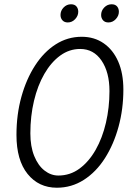

<svg xmlns="http://www.w3.org/2000/svg" viewBox="-20 -870 625 898"><path d="M57 -239Q57 -334 80 -417Q103 -500 144 -563.5Q185 -627 240.5 -662.5Q296 -698 362 -698Q421 -698 465 -667.5Q509 -637 533 -582Q557 -527 557 -451Q557 -360 534.5 -277.5Q512 -195 471 -130.5Q430 -66 372.5 -29Q315 8 246 8Q161 8 109 -56.5Q57 -121 57 -239ZM122 -246Q122 -185 140 -140.5Q158 -96 188 -72.5Q218 -49 253 -49Q308 -49 352 -81.5Q396 -114 427.5 -169.5Q459 -225 475.5 -296Q492 -367 492 -444Q492 -532 455 -586.5Q418 -641 355 -641Q304 -641 261.5 -610Q219 -579 187.5 -524.5Q156 -470 139 -398.5Q122 -327 122 -246ZM263 -800Q263 -820 277.5 -835Q292 -850 312 -850Q329 -850 337.5 -840Q346 -830 346 -815Q346 -796 331.5 -780.5Q317 -765 297 -765Q281 -765 272 -775Q263 -785 263 -800ZM453 -800Q453 -820 467.5 -835Q482 -850 502 -850Q519 -850 527.5 -840Q536 -830 536 -815Q536 -796 521.5 -780.5Q507 -765 487 -765Q471 -765 462 -775Q453 -785 453 -800Z"/></svg>

Font: Radio Canada Condensed Light
Style: Italic
Weight: 300
Width: 3
Italic angle: -12°
Designer: Charles Daoud, Etienne Aubert Bonn, Alexandre Saumier Demers, Jacques Le Bailly
Foundry: Radio-Canada
Version: Version 2.104; ttfautohint (v1.8.4.7-5d5b);gftools[0.9.28.de